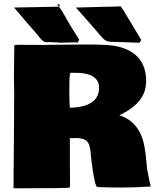

<svg xmlns="http://www.w3.org/2000/svg" viewBox="-20 -968 810 1002"><path d="M272.9 -734.4 429.7 -735.8Q479.5 -735.8 520 -733.9Q628.9 -731 685.8 -682.6Q742.7 -634.3 742.7 -546.4Q742.7 -485.4 707 -442.1Q671.4 -398.9 603 -366.2Q711.4 -332 734.4 -200.2Q739.7 -171.4 742.9 -134.3Q746.1 -97.2 748 -84.5L752.9 -59.6Q760.7 -15.6 766.6 3.9L764.6 5.4Q681.6 10.7 613 10.7Q544.4 10.7 491.7 8.3H488.8Q473.6 8.3 456.5 -135.7L454.1 -156.7Q452.1 -210.4 435.3 -229Q418.5 -247.6 377 -247.6L370.6 -247.1H344.7V-98.6L345.2 -83V6.3Q343.8 11.2 337.9 12.2Q284.2 14.2 186.3 14.2Q88.4 14.2 57.1 14.6L54.2 13.7L53.2 14.2Q52.2 14.2 50.3 12.7L51.3 -31.2L50.8 -45.9L52.7 -248.5V-284.2L53.2 -320.8L53.7 -447.3L54.2 -463.9L52.7 -574.7Q52.7 -574.7 54.7 -730.5Q54.7 -734.4 82.5 -734.4L113.8 -733.9H143.6L205.6 -733.4ZM769.5 2.4 767.1 3.9V2.9Q767.1 2.4 769.5 2.4ZM767.1 3.9V4.4Q766.6 4.4 766.6 3.9ZM453.6 -575.2Q424.3 -587.9 375.5 -587.9H347.2Q341.8 -580.1 341.8 -505.6Q341.8 -431.2 344.2 -405.8Q497.1 -409.2 497.1 -511.2Q497.1 -554.7 453.6 -575.2ZM53.7 -928.7 258.3 -932.6Q271 -932.6 275.4 -933.1H281.2L287.1 -933.6Q293.9 -925.8 308.6 -902.3L314 -892.1V-892.6L335.9 -854Q349.6 -829.6 393.6 -760.7L384.3 -745.6Q379.4 -747.1 373.5 -747.1L292 -745.1Q279.8 -747.1 266.4 -747.1Q252.9 -747.1 243.7 -748.5Q236.8 -747.6 221.4 -747.6Q206.1 -747.6 187.5 -771.5L175.3 -787.1Q122.1 -846.7 53.7 -928.2ZM378.4 -928.7 506.8 -932.1 572.3 -933.6 609.9 -934.6Q625 -915 635.7 -895L717.3 -759.3L708 -745.1L603 -748.5L591.3 -749H581.5Q549.8 -749 537.1 -753.9Q524.4 -758.8 510.3 -775.4Q451.2 -844.7 377.4 -927.2Q377.9 -927.2 377.9 -928.2ZM277.8 -947.8 291 -943.4V-933.6H288.6Q284.7 -933.6 277.8 -947.8ZM381.8 -740.2Q382.8 -742.2 382.8 -742.7L385.3 -745.6Q385.7 -745.1 386.7 -745.1ZM53.2 -928.7 53.7 -928.2H52.7Z"/></svg>

Font: Bowlby One
Style: Regular
Weight: 400
Designer: vernon adams
Foundry: vernon adams
Version: Version 1.001